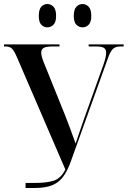

<svg xmlns="http://www.w3.org/2000/svg" viewBox="-20 -935 635 955"><path d="M391 -799Q373 -799 360 -812Q347 -825 347 -856Q347 -888 360 -901.5Q373 -915 391 -915Q408 -915 421 -901.5Q434 -888 434 -856Q434 -825 421 -812Q408 -799 391 -799ZM215 -799Q198 -799 185.5 -812Q173 -825 173 -856Q173 -888 185.5 -901.5Q198 -915 215 -915Q233 -915 246 -901.5Q259 -888 259 -856Q259 -825 246 -812Q233 -799 215 -799ZM107 0V-25H151Q213 -25 248 -36.5Q283 -48 305 -92L64 -651Q51 -681 40 -692.5Q29 -704 7 -704H0V-714H276V-704H243Q211 -704 198 -697Q185 -690 185 -673Q185 -656 198 -624L306 -356Q320 -320 332 -287.5Q344 -255 356 -221Q366 -251 376 -279.5Q386 -308 396 -338L494 -612Q508 -651 508 -673Q508 -690 496.5 -697Q485 -704 457 -704H421V-714H595V-704H580Q555 -704 542 -692Q529 -680 517 -646L333 -134Q315 -83 292.5 -54Q270 -25 236.5 -12.5Q203 0 153 0Z"/></svg>

Font: Noto Serif Display Condensed SemiBold
Style: Regular
Weight: 600
Width: 3
Designer: Monotype Design Team
Foundry: Monotype Imaging Inc.
Version: Version 2.009